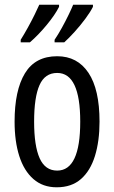

<svg xmlns="http://www.w3.org/2000/svg" viewBox="-20 -786 485 816"><path d="M403 -269Q403 -186 383.5 -123Q364 -60 324 -25Q284 10 221 10Q162 10 122 -25Q82 -60 62 -122.5Q42 -185 42 -269Q42 -402 86 -474.5Q130 -547 223 -547Q309 -547 356 -476.5Q403 -406 403 -269ZM125 -269Q125 -166 148.5 -113.5Q172 -61 223 -61Q321 -61 321 -269Q321 -476 223 -476Q171 -476 148 -424.5Q125 -373 125 -269ZM375 -757Q364 -735 342.5 -706Q321 -677 296.5 -650Q272 -623 253 -606H212V-617Q227 -639 243 -668Q259 -697 272 -724Q285 -751 291 -766H375ZM231 -757Q214 -723 178.5 -680Q143 -637 107 -606H68V-617Q83 -641 98.5 -669Q114 -697 127 -723.5Q140 -750 147 -766H231Z"/></svg>

Font: Noto Sans Myanmar ExtraCondensed
Style: Regular
Weight: 400
Width: 2
Designer: Monotype Design Team
Foundry: Monotype Imaging Inc.
Version: Version 2.107; ttfautohint (v1.8.4.7-5d5b)